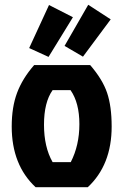

<svg xmlns="http://www.w3.org/2000/svg" viewBox="-20 -783 516 803"><path d="M129 0H347Q447 -93 447 -254Q447 -338 428 -394.5Q409 -451 357 -511H123Q74 -455 51.5 -395Q29 -335 29 -254Q29 -93 129 0ZM276 -105H200Q164 -168 164 -261.5Q164 -355 200 -406H275Q312 -353 312 -264Q312 -175 276 -105ZM250 -591 349 -763 443 -702 327 -546ZM102 -582 185 -762 285 -711 183 -545Z"/></svg>

Font: Jockey One
Style: Regular
Weight: 400
Designer: TypeTogether
Foundry: TypeTogether
Version: Version 1.002